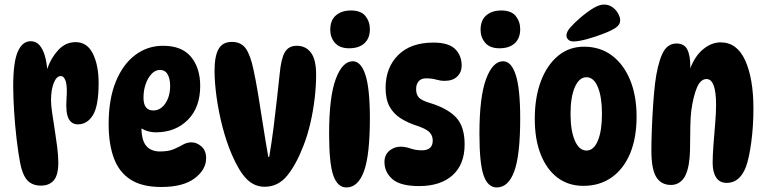

<svg xmlns="http://www.w3.org/2000/svg" viewBox="-20 -813 3366 843"><path d="M38 -436Q38 -540 58 -586Q78 -632 115 -632Q139 -632 154 -614Q169 -596 177 -568Q185 -540 187 -510Q204 -559 236 -593.5Q268 -628 312 -628Q363 -628 388 -577Q413 -526 413 -449Q413 -348 388 -307.5Q363 -267 322 -267Q294 -267 281 -292.5Q268 -318 272 -378Q276 -434 268.5 -456.5Q261 -479 247 -479Q228 -479 216 -448.5Q204 -418 204 -373Q204 -351 209 -317.5Q214 -284 220 -245.5Q226 -207 231 -168.5Q236 -130 236 -99Q236 -44 216 -21Q196 2 160 2Q121 2 99.5 -22Q78 -46 68 -100Q60 -142 53 -201.5Q46 -261 42 -323.5Q38 -386 38 -436Z M688 8Q603 8 552.5 -25Q502 -58 479.5 -120Q457 -182 457 -268Q457 -377 488 -453.5Q519 -530 573 -571Q627 -612 696 -612Q779 -612 819 -563Q859 -514 859 -436Q859 -341 804.5 -286.5Q750 -232 664 -232Q630 -232 601 -249Q602 -195 623 -171.5Q644 -148 682 -148Q720 -148 743 -158Q766 -168 783.5 -178Q801 -188 821 -188Q844 -188 864.5 -170Q885 -152 885 -118Q885 -68 834.5 -30Q784 8 688 8ZM653 -328Q685 -328 706 -359Q727 -390 727 -436Q727 -467 716 -486.5Q705 -506 682 -506Q662 -506 645.5 -488.5Q629 -471 619.5 -443.5Q610 -416 610 -384Q610 -328 653 -328Z M998 -629Q1039 -629 1059.5 -599.5Q1080 -570 1093 -507Q1103 -462 1113.5 -398Q1124 -334 1135 -263Q1146 -192 1158 -124H1162Q1173 -189 1181.5 -256Q1190 -323 1196.5 -383.5Q1203 -444 1208 -489Q1214 -555 1230.5 -583.5Q1247 -612 1283 -612Q1323 -612 1345.5 -581.5Q1368 -551 1368 -485Q1368 -436 1361.5 -380.5Q1355 -325 1342.5 -271.5Q1330 -218 1313 -175Q1281 -91 1241 -42Q1201 7 1142 7Q1097 7 1063.5 -26.5Q1030 -60 998 -134Q974 -190 957 -255.5Q940 -321 931 -386Q922 -451 922 -503Q922 -566 939.5 -597.5Q957 -629 998 -629Z M1521 -767Q1565 -767 1584.5 -742.5Q1604 -718 1604 -685Q1604 -645 1580 -623Q1556 -601 1513 -601Q1471 -601 1450.5 -625Q1430 -649 1430 -682Q1430 -724 1455 -745.5Q1480 -767 1521 -767ZM1529 -544Q1565 -544 1584.5 -484Q1604 -424 1604 -293Q1604 -132 1578 -61Q1552 10 1501 10Q1462 10 1443.5 -42.5Q1425 -95 1425 -226Q1425 -387 1454 -465.5Q1483 -544 1529 -544Z M1883 -626Q1950 -626 1978.5 -597.5Q2007 -569 2007 -525Q2007 -496 1987.5 -477Q1968 -458 1932 -458Q1914 -458 1895 -463.5Q1876 -469 1850 -469Q1829 -469 1818 -456Q1807 -443 1807 -422Q1807 -398 1819 -385Q1831 -372 1864 -362Q1942 -339 1981 -299Q2020 -259 2020 -179Q2020 -91 1967 -43.5Q1914 4 1820 4Q1738 4 1703 -26.5Q1668 -57 1668 -102Q1668 -133 1689.5 -151Q1711 -169 1739 -169Q1759 -169 1782.5 -161Q1806 -153 1832 -153Q1880 -153 1880 -196Q1880 -216 1867.5 -230.5Q1855 -245 1819 -258Q1774 -272 1741.5 -292Q1709 -312 1691 -344Q1673 -376 1673 -427Q1673 -516 1728 -571Q1783 -626 1883 -626Z M2181 -767Q2225 -767 2244.5 -742.5Q2264 -718 2264 -685Q2264 -645 2240 -623Q2216 -601 2173 -601Q2131 -601 2110.5 -625Q2090 -649 2090 -682Q2090 -724 2115 -745.5Q2140 -767 2181 -767ZM2189 -544Q2225 -544 2244.5 -484Q2264 -424 2264 -293Q2264 -132 2238 -61Q2212 10 2161 10Q2122 10 2103.5 -42.5Q2085 -95 2085 -226Q2085 -387 2114 -465.5Q2143 -544 2189 -544Z M2541 3Q2476 3 2428.5 -32.5Q2381 -68 2354.5 -134Q2328 -200 2328 -291Q2328 -386 2355 -457Q2382 -528 2430.5 -568Q2479 -608 2544 -608Q2615 -608 2666.5 -569.5Q2718 -531 2746.5 -462Q2775 -393 2775 -301Q2775 -207 2746.5 -139Q2718 -71 2665.5 -34Q2613 3 2541 3ZM2555 -152Q2587 -152 2605 -195.5Q2623 -239 2623 -313Q2623 -387 2605 -430.5Q2587 -474 2555 -474Q2523 -474 2504 -430.5Q2485 -387 2485 -313Q2485 -239 2504 -195.5Q2523 -152 2555 -152ZM2467 -657Q2467 -673 2484 -692.5Q2501 -712 2529 -736Q2561 -763 2586.5 -778Q2612 -793 2632 -793Q2653 -793 2669 -781.5Q2685 -770 2694 -753.5Q2703 -737 2703 -724Q2703 -704 2683 -691Q2663 -678 2634 -667Q2597 -652 2558.5 -641.5Q2520 -631 2498 -631Q2483 -631 2475 -639Q2467 -647 2467 -657Z M2950 -622Q2984 -622 2997.5 -596Q3011 -570 3011 -519Q3011 -516 3011 -513Q3031 -567 3067.5 -597Q3104 -627 3144 -627Q3216 -627 3252 -547.5Q3288 -468 3288 -336Q3288 -259 3278.5 -188.5Q3269 -118 3255 -80Q3228 -10 3171 -10Q3140 -10 3124.5 -33.5Q3109 -57 3109 -98Q3109 -131 3112.5 -177Q3116 -223 3120 -270Q3124 -317 3124 -353Q3124 -466 3082 -466Q3056 -466 3040 -428.5Q3024 -391 3015 -326Q3012 -300 3011 -261.5Q3010 -223 3010 -185Q3010 -147 3008 -122Q3002 -57 2981 -29Q2960 -1 2926 -1Q2883 -1 2861.5 -35.5Q2840 -70 2840 -152Q2840 -194 2842 -246Q2844 -298 2847.5 -350.5Q2851 -403 2856 -446Q2866 -527 2887 -574.5Q2908 -622 2950 -622Z"/></svg>

Font: DynaPuff Condensed Medium
Style: Regular
Weight: 500
Width: 3
Designer: Toshi Omagari, Jennifer Daniel
Foundry: Google Fonts
Version: Version 2.000; ttfautohint (v1.8.4.7-5d5b)